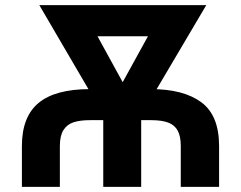

<svg xmlns="http://www.w3.org/2000/svg" viewBox="-20 -727 937 747"><path d="M329.9 -380.3H567.9Q693.6 -380.3 763 -329.3Q832.4 -278.3 832.4 -158.8V0H683.3V-158.8Q683.3 -196.3 671.7 -218.2Q660.1 -240.1 635.2 -249.8Q610.2 -259.5 567.9 -259.5H329.9Q291.2 -259.5 266.1 -251.2Q240.9 -242.9 226.9 -221Q212.9 -199.1 212.9 -158.8V0H65.2V-158.8Q65.2 -272.6 130 -326.4Q194.8 -380.3 329.9 -380.3ZM381.7 -281.6 133 -707H782.5L529.3 -278.3V0H381.7ZM457.3 -407.3 555.6 -585.8H359.4Z"/></svg>

Font: Pretendard JP Variable
Style: Regular
Weight: 400
Designer: Base glyphs from Inter by Rasmus Andersson; Hangul glyphs from Noto Sans CJK(Source Han Sans) by Jang Soo-young and Kang
Foundry: Kil Hyung-jin
Version: Version 1.307;Glyphs 3.2 (3192)